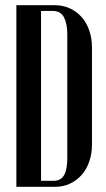

<svg xmlns="http://www.w3.org/2000/svg" viewBox="-20 -719 409 739"><path d="M43 -699H190Q222 -699 248.5 -687Q275 -675 294 -653.5Q313 -632 323.5 -602Q334 -572 334 -536V-162Q334 -127 323.5 -97Q313 -67 294 -45.5Q275 -24 249 -12Q223 0 192 0H43ZM138 -23H186Q215 -23 227 -45.5Q239 -68 239 -109V-587Q239 -627 226.5 -652Q214 -677 182 -677H138Z"/></svg>

Font: Moniqa Narrow Heading
Style: Bold
Weight: 700
Width: 4
Designer: Rajesh Rajput
Foundry: Rajesh Rajput
Version: Version 1.000